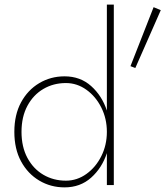

<svg xmlns="http://www.w3.org/2000/svg" viewBox="-20 -800 715 830"><path d="M42 -230Q42 -304 71 -357.5Q100 -411 149.5 -440.5Q199 -470 259 -470Q327 -470 374 -428Q421 -386 442 -322V-780H472V0H442V-138Q421 -74 374 -32Q327 10 259 10Q199 10 149.5 -19.5Q100 -49 71 -102.5Q42 -156 42 -230ZM644 -769 675 -756 565 -506 544 -514ZM73 -230Q73 -165 98.5 -117.5Q124 -70 167.5 -44.5Q211 -19 265 -19Q313 -19 353.5 -48Q394 -77 418 -125Q442 -173 442 -230Q442 -287 418 -335Q394 -383 353.5 -412Q313 -441 265 -441Q211 -441 167.5 -415.5Q124 -390 98.5 -342.5Q73 -295 73 -230Z"/></svg>

Font: Jost* Thin
Style: Regular
Weight: 200
Version: Version 3.7